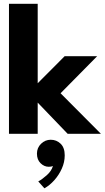

<svg xmlns="http://www.w3.org/2000/svg" viewBox="-20 -708 554 1016"><path d="M322 -410.5H494L300.5 -214.5L514 0H338L179.5 -165V0H27.5V-688H179.5V-267.5ZM215 288.5 182.5 252Q202.5 241.5 227.5 219.2Q252.5 197 260 170.5Q252 174.5 238 174.5Q214 174.5 194.8 155.8Q175.5 137 175.5 105Q175.5 74 197.2 52.8Q219 31.5 248.5 31.5Q279 31.5 300.8 52.5Q322.5 73.5 322.5 114Q322.5 150 307.2 184Q292 218 267.5 245.5Q243 273 215 288.5Z"/></svg>

Font: League Spartan Thin
Style: Bold
Weight: 700
Version: Version 2.002